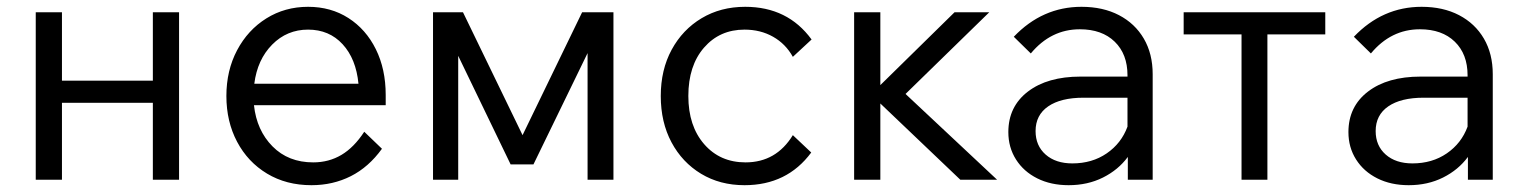

<svg xmlns="http://www.w3.org/2000/svg" viewBox="-20 -528 4481 564"><path d="M85 0V-492H162V-291H429V-492H506V0H429V-226H162V0Z M1050 -141 1102 -91Q1063 -37 1010.5 -10.5Q958 16 895 16Q821 16 764.5 -18Q708 -52 676.5 -111.5Q645 -171 645 -246Q645 -321 676.5 -380.5Q708 -440 762.5 -474Q817 -508 885 -508Q952 -508 1003.5 -475Q1055 -442 1084 -383.5Q1113 -325 1113 -249V-219H726Q734 -145 780.5 -98Q827 -51 900 -51Q946 -51 983 -73Q1020 -95 1050 -141ZM885 -441Q823 -441 779.5 -397Q736 -353 727 -282H1033Q1026 -355 986.5 -398Q947 -441 885 -441Z M1252 0V-492H1340L1515 -131L1690 -492H1782V0H1706V-372L1547 -45H1480L1326 -364V0Z M2309 -131 2363 -80Q2292 16 2167 16Q2095 16 2039.5 -17.5Q1984 -51 1952.5 -110Q1921 -169 1921 -246Q1921 -323 1953 -382Q1985 -441 2041 -474.5Q2097 -508 2169 -508Q2294 -508 2364 -412L2309 -361Q2288 -399 2251 -420Q2214 -441 2167 -441Q2094 -441 2048 -388Q2002 -335 2002 -246Q2002 -158 2048.5 -104.5Q2095 -51 2170 -51Q2260 -51 2309 -131Z M2489 0V-492H2566V-278L2784 -492H2886L2640 -252L2909 0H2801L2566 -224V0Z M3119 16Q3067 16 3027 -4Q2987 -24 2964.5 -59.5Q2942 -95 2942 -140Q2942 -215 2999.5 -259Q3057 -303 3154 -303H3292V-307Q3292 -369 3254.5 -405.5Q3217 -442 3152 -442Q3067 -442 3008 -371L2958 -420Q3042 -508 3157 -508Q3220 -508 3267 -483.5Q3314 -459 3340 -414.5Q3366 -370 3366 -310V0H3293V-67Q3265 -29 3220 -6.5Q3175 16 3119 16ZM3130 -48Q3188 -48 3231 -77.5Q3274 -107 3292 -156V-241H3163Q3096 -241 3059 -215.5Q3022 -190 3022 -143Q3022 -100 3051.5 -74Q3081 -48 3130 -48Z M3627 0V-427H3457V-492H3873V-427H3703V0Z M4118 16Q4066 16 4026 -4Q3986 -24 3963.5 -59.5Q3941 -95 3941 -140Q3941 -215 3998.5 -259Q4056 -303 4153 -303H4291V-307Q4291 -369 4253.5 -405.5Q4216 -442 4151 -442Q4066 -442 4007 -371L3957 -420Q4041 -508 4156 -508Q4219 -508 4266 -483.5Q4313 -459 4339 -414.5Q4365 -370 4365 -310V0H4292V-67Q4264 -29 4219 -6.5Q4174 16 4118 16ZM4129 -48Q4187 -48 4230 -77.5Q4273 -107 4291 -156V-241H4162Q4095 -241 4058 -215.5Q4021 -190 4021 -143Q4021 -100 4050.5 -74Q4080 -48 4129 -48Z"/></svg>

Font: Wix Madefor Text
Style: Regular
Weight: 400
Designer: Dalton Maag Ltd
Foundry: Dalton Maag Ltd
Version: Version 3.100